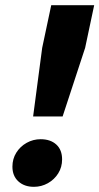

<svg xmlns="http://www.w3.org/2000/svg" viewBox="-20 -710 384 742"><path d="M108 -260 143 -525 178 -690H344L309 -525L222 -260ZM28 -66Q28 -96 43 -120Q58 -144 83 -158Q108 -172 137 -172Q175 -172 197.5 -151.5Q220 -131 220 -94Q220 -64 205 -40Q190 -16 165 -2Q140 12 111 12Q74 12 51 -9Q28 -30 28 -66Z"/></svg>

Font: Radio Canada
Style: Bold Italic
Weight: 700
Italic angle: -12°
Designer: Charles Daoud, Etienne Aubert Bonn, Alexandre Saumier Demers, Jacques Le Bailly
Foundry: Radio-Canada
Version: Version 2.104; ttfautohint (v1.8.4.7-5d5b);gftools[0.9.28.de